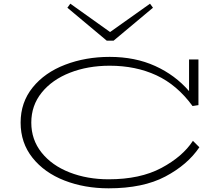

<svg xmlns="http://www.w3.org/2000/svg" viewBox="-20 -1009 1212 1043"><path d="M1063 -209Q999 -114 878 -50Q757 14 570 14Q439 14 330 -28.5Q221 -71 156.5 -152Q92 -233 92 -343Q92 -453 157.5 -534Q223 -615 334 -657.5Q445 -700 576 -700Q714 -700 823 -650.5Q932 -601 1007 -514V-686H1058V-438L1026 -433Q942 -548 829.5 -600Q717 -652 576 -652Q457 -652 360 -614Q263 -576 206.5 -506Q150 -436 150 -343Q150 -250 206 -180Q262 -110 358 -72.5Q454 -35 570 -35Q741 -35 856.5 -96.5Q972 -158 1028 -244ZM811 -967 597 -788H560L346 -967L362 -989L578 -835L795 -989Z"/></svg>

Font: BioRhyme Expanded Light
Style: Regular
Weight: 300
Width: 7
Designer: Aoife Mooney
Foundry: Aoife Mooney Type
Version: Version 1.000